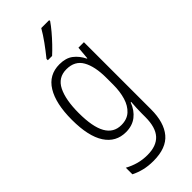

<svg xmlns="http://www.w3.org/2000/svg" viewBox="-312 -819 1114 1114"><g transform="rotate(-45 244.5 -262.0)"><path d="M225 -542Q277 -542 309 -517.5Q341 -493 361 -452H364L371 -532H416V19Q416 126 368 183.5Q320 241 214 241Q172 241 137.5 232.5Q103 224 73 209V155Q106 173 140.5 182.5Q175 192 214 192Q288 192 324.5 152Q361 112 361 27V-4Q361 -24 362 -46Q363 -68 365 -93H361Q343 -45 307.5 -17.5Q272 10 220 10Q138 10 93 -59Q48 -128 48 -263Q48 -396 93 -469Q138 -542 225 -542ZM233 -493Q165 -493 134.5 -432Q104 -371 104 -263Q104 -149 135.5 -93.5Q167 -38 230 -38Q277 -38 306 -64.5Q335 -91 348.5 -136Q362 -181 362 -237V-294Q362 -387 332 -440Q302 -493 233 -493ZM364 -757Q349 -735 325.5 -707Q302 -679 276 -652Q250 -625 229 -606H194V-617Q224 -654 251.5 -692Q279 -730 299 -765H364Z"/></g></svg>

Font: Noto Sans Condensed Light
Style: Regular
Weight: 300
Width: 3
Designer: Monotype Design Team
Foundry: Monotype Imaging Inc.
Version: Version 2.013; ttfautohint (v1.8.4.7-5d5b)